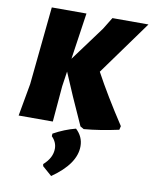

<svg xmlns="http://www.w3.org/2000/svg" viewBox="-101 -722 879 1107"><g transform="rotate(10 338.5 -168.0)"><path d="M314 -647 274 -375 423 -577 466 -647H677L448 -330Q517 -202 622 -42L617 -20Q508 4 414 12L393 0Q313 -175 262 -298L249 -210L231 0H31L65 -190L111 -647ZM370 17Q413 57 413 113Q413 216 276 311L221 263L219 251Q270 206 270 152Q270 114 240 84L241 69Q304 34 370 17Z"/></g></svg>

Font: Alegreya Sans SC Black
Style: Italic
Weight: 900
Italic angle: -7°
Designer: Juan Pablo del Peral
Foundry: Huerta Tipografica
Version: Version 2.007